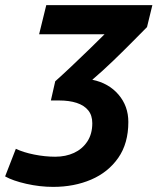

<svg xmlns="http://www.w3.org/2000/svg" viewBox="-58 -546 638 751"><path d="M150 185Q98 185 45 173Q-8 161 -38 144L4 36Q33 50 75.5 58.5Q118 67 158 67Q199 67 231.5 52Q264 37 283.5 7.5Q303 -22 303 -64Q303 -95 287 -114.5Q271 -134 242 -143.5Q213 -153 173 -153H141L158 -228Q186 -253 221.5 -286.5Q257 -320 292 -354Q327 -388 351 -412H95L123 -526H538L517 -440Q497 -420 462 -384.5Q427 -349 385.5 -309Q344 -269 303 -234Q367 -221 405.5 -176Q444 -131 444 -69Q444 15 404.5 71.5Q365 128 298.5 156.5Q232 185 150 185Z"/></svg>

Font: Ubuntu Sans Mono
Style: Italic
Weight: 400
Italic angle: -13.5°
Monospace: yes
Designer: Dalton Maag Ltd
Foundry: Dalton Maag Ltd
Version: Version 1.006